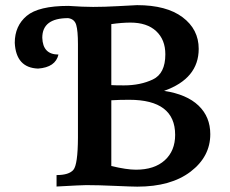

<svg xmlns="http://www.w3.org/2000/svg" viewBox="-20 -715 881 736"><path d="M501 -64.5Q571.8 -64.5 611.6 -100.6Q651.4 -136.7 651.4 -198.2Q651.4 -332.5 475.1 -332.5Q436.5 -332.5 406.7 -330.6V-78.6Q465.8 -64.5 501 -64.5ZM455.1 -387.7Q518.1 -387.7 565.9 -410.4Q613.8 -433.1 613.8 -506.8Q613.8 -563 578.6 -595.7Q543.5 -628.4 480 -628.4Q447.8 -628.4 406.7 -622.6V-388.7Q422.9 -387.7 455.1 -387.7ZM506.3 0.5Q487.3 0.5 422.1 -2.4Q356.9 -5.4 310.5 -5.4Q293.5 -5.4 196.8 0V-43.9Q244.6 -43.9 261.5 -64.2Q278.3 -84.5 278.8 -187V-545.9Q278.8 -596.7 272.2 -619.4Q265.6 -642.1 241.2 -645.5Q142.1 -645.5 142.1 -570.3Q144 -505.9 204.1 -505.9Q192.9 -457 126 -452.1Q41.5 -455.1 36.6 -550.8Q36.6 -615.7 82.3 -654.1Q127.9 -692.4 242.2 -692.4Q298.8 -688.5 336.9 -688.5Q380.4 -688.5 431.6 -691.4Q482.9 -694.3 505.4 -695.3Q618.2 -695.3 679.9 -648.9Q741.7 -602.5 741.7 -527.8Q741.7 -413.6 608.9 -366.7Q695.8 -353.5 741 -310.3Q786.1 -267.1 786.1 -200.7Q786.1 -114.7 710.7 -57.1Q635.3 0.5 506.3 0.5Z"/></svg>

Font: Kelvinch
Style: Bold
Weight: 700
Designer: Paul James Miller
Foundry: High-Logic / Made with FontCreator
Version: Version 3.501;March 28, 2021;FontCreator 13.0.0.2683 64-bit